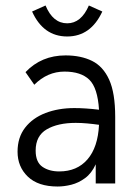

<svg xmlns="http://www.w3.org/2000/svg" viewBox="-20 -669 490 700"><path d="M190 11Q119 11 81.5 -25Q44 -61 44 -116Q44 -168 71.5 -203.5Q99 -239 146 -257Q193 -275 251 -275Q271 -275 293.5 -273.5Q316 -272 341 -269Q336 -349 305.5 -378.5Q275 -408 215 -408Q153 -408 105 -360L73 -406Q131 -467 219 -467Q275 -467 315.5 -447Q356 -427 378 -378.5Q400 -330 400 -243V0H329V-70Q314 -37 290 -19.5Q266 -2 240 4.5Q214 11 190 11ZM110 -120Q110 -78 134.5 -61Q159 -44 196 -44Q261 -44 299 -88Q337 -132 341 -214Q320 -217 298 -219Q276 -221 256 -221Q191 -221 150.5 -197.5Q110 -174 110 -120ZM304 -649 353 -627Q311 -536 225 -536Q138 -536 97 -627L146 -649Q173 -584 225 -584Q276 -584 304 -649Z"/></svg>

Font: Inconsolata SemiCondensed
Style: Regular
Weight: 400
Width: 4
Monospace: yes
Designer: Raph Levien, Cyreal, Brenton Simpson
Foundry: Raph Levien, Cyreal, Google
Version: Version 3.001; ttfautohint (v1.8.2.53-6de2)